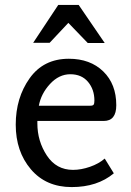

<svg xmlns="http://www.w3.org/2000/svg" viewBox="-20 -748 534 781"><path d="M260 -509Q347 -509 400 -457.5Q453 -406 453 -320Q453 -256 402 -256H132V-246Q132 -174 170.5 -115.5Q209 -57 277 -57Q310 -57 346 -69.5Q382 -82 406 -103L443 -43Q376 13 271.5 13Q167 13 105.5 -59.5Q44 -132 44 -241Q44 -350 100.5 -429.5Q157 -509 260 -509ZM182 -574H115L217 -728H300L406 -573H337L258 -655ZM138 -318H347Q358 -318 361 -322.5Q364 -327 364 -339Q364 -384 338 -415Q312 -446 266 -446Q220 -446 183.5 -406.5Q147 -367 138 -318Z"/></svg>

Font: Rosario
Style: Regular
Weight: 400
Designer: Hector Gatti
Foundry: Omnibus-Type
Version: Version 1.002